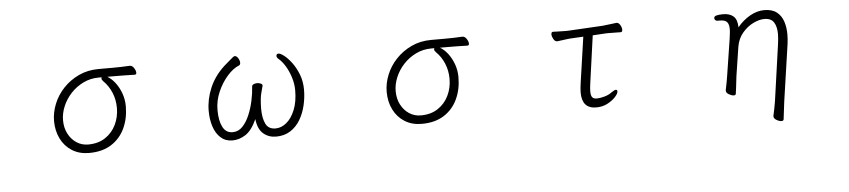

<svg xmlns="http://www.w3.org/2000/svg" viewBox="-41 -724 5083 1150"><g transform="rotate(-5 2500.0 -149.5)"><path d="M759 -483Q773 -483 783.5 -467Q794 -451 794 -438Q794 -427 783 -427Q750 -428 721 -428.5Q692 -429 657 -429H619Q645 -414 666.5 -385.5Q688 -357 701 -320.5Q714 -284 714 -244Q714 -171 686.5 -112Q659 -53 605 -18.5Q551 16 471 16Q412 16 368.5 -11.5Q325 -39 301.5 -86.5Q278 -134 278 -193Q278 -244 298.5 -295Q319 -346 358 -387.5Q397 -429 451 -454.5Q505 -480 571 -480H653Q707 -480 758 -483ZM567 -429Q517 -429 474 -408Q431 -387 399 -352.5Q367 -318 349.5 -276Q332 -234 332 -193Q332 -147 350.5 -111.5Q369 -76 400 -55.5Q431 -35 470 -35Q530 -35 572.5 -63Q615 -91 637.5 -137.5Q660 -184 660 -238Q660 -288 642 -331Q624 -374 592 -405Q583 -414 583 -422Q583 -425 585 -429Z M1480 -99Q1450 -33 1412 -8.5Q1374 16 1333 16Q1291 16 1262.5 -9.5Q1234 -35 1220 -78Q1206 -121 1206 -173Q1206 -242 1235 -310.5Q1264 -379 1324 -434Q1336 -445 1352.5 -458.5Q1369 -472 1379 -481Q1386 -486 1390 -486Q1401 -486 1410 -471.5Q1419 -457 1419 -444Q1419 -432 1411 -428Q1375 -414 1340 -374.5Q1305 -335 1282 -282Q1259 -229 1259 -173Q1259 -109 1278.5 -71Q1298 -33 1338 -33Q1373 -33 1398 -59.5Q1423 -86 1440 -126.5Q1457 -167 1466.5 -212Q1476 -257 1478 -294Q1478 -304 1488 -308.5Q1498 -313 1509 -313Q1520 -313 1530.5 -308.5Q1541 -304 1541 -296Q1541 -295 1540.5 -294Q1540 -293 1540 -292Q1533 -266 1529 -250.5Q1525 -235 1523 -215Q1520 -185 1520 -158Q1520 -103 1536.5 -68Q1553 -33 1596 -33Q1631 -33 1662 -58.5Q1693 -84 1713 -133Q1733 -182 1733 -251Q1733 -289 1721 -327.5Q1709 -366 1690 -397.5Q1671 -429 1649 -447Q1639 -456 1639 -465Q1639 -478 1653 -478Q1664 -478 1685.5 -461.5Q1707 -445 1730 -414.5Q1753 -384 1769.5 -342Q1786 -300 1786 -250Q1786 -203 1775 -156Q1764 -109 1741 -70Q1718 -31 1681.5 -7.5Q1645 16 1595 16Q1551 16 1519 -11Q1487 -38 1480 -99Z M2759 -483Q2773 -483 2783.5 -467Q2794 -451 2794 -438Q2794 -427 2783 -427Q2750 -428 2721 -428.5Q2692 -429 2657 -429H2619Q2645 -414 2666.5 -385.5Q2688 -357 2701 -320.5Q2714 -284 2714 -244Q2714 -171 2686.5 -112Q2659 -53 2605 -18.5Q2551 16 2471 16Q2412 16 2368.5 -11.5Q2325 -39 2301.5 -86.5Q2278 -134 2278 -193Q2278 -244 2298.5 -295Q2319 -346 2358 -387.5Q2397 -429 2451 -454.5Q2505 -480 2571 -480H2653Q2707 -480 2758 -483ZM2567 -429Q2517 -429 2474 -408Q2431 -387 2399 -352.5Q2367 -318 2349.5 -276Q2332 -234 2332 -193Q2332 -147 2350.5 -111.5Q2369 -76 2400 -55.5Q2431 -35 2470 -35Q2530 -35 2572.5 -63Q2615 -91 2637.5 -137.5Q2660 -184 2660 -238Q2660 -288 2642 -331Q2624 -374 2592 -405Q2583 -414 2583 -422Q2583 -425 2585 -429Z M3480 -420 3406 -416Q3388 -415 3361 -411Q3334 -407 3323 -406H3322Q3309 -406 3300 -421.5Q3291 -437 3291 -450Q3291 -465 3302 -465Q3311 -465 3334 -464Q3357 -463 3379 -463Q3387 -463 3393.5 -463.5Q3400 -464 3405 -464L3601 -475Q3623 -477 3647.5 -480.5Q3672 -484 3684 -485H3686Q3698 -485 3707 -470Q3716 -455 3716 -441Q3716 -427 3705 -427Q3697 -427 3678.5 -427.5Q3660 -428 3640 -428Q3630 -428 3620 -428Q3610 -428 3602 -427L3537 -423L3497 -136Q3495 -122 3494 -110.5Q3493 -99 3493 -89Q3493 -64 3501.5 -54Q3510 -44 3529 -44Q3547 -44 3574.5 -51.5Q3602 -59 3621 -74Q3638 -86 3646 -86Q3655 -86 3655 -75Q3655 -63 3637 -43Q3619 -23 3589 -7Q3559 9 3521 9Q3435 9 3435 -88Q3435 -101 3436.5 -114.5Q3438 -128 3440 -144Z M4573 152Q4577 135 4581.5 112.5Q4586 90 4590 65L4638 -274Q4640 -290 4641.5 -305Q4643 -320 4643 -334Q4643 -378 4626.5 -404.5Q4610 -431 4569 -431Q4538 -431 4501.5 -413Q4465 -395 4436.5 -361Q4408 -327 4400 -279L4373 -104Q4372 -95 4369.5 -74Q4367 -53 4364.5 -31.5Q4362 -10 4360 1Q4358 9 4348 9Q4335 9 4318.5 -0.5Q4302 -10 4302 -23V-26Q4306 -44 4311 -71Q4316 -98 4318 -112L4352 -330Q4354 -347 4356 -361.5Q4358 -376 4358 -388Q4358 -418 4346 -431.5Q4334 -445 4303 -445H4289Q4281 -445 4276 -450Q4271 -455 4271 -462Q4271 -473 4285.5 -477Q4300 -481 4326 -481Q4365 -481 4387.5 -461.5Q4410 -442 4411 -395Q4445 -436 4487.5 -460Q4530 -484 4573 -484Q4621 -484 4648.5 -462Q4676 -440 4687.5 -404.5Q4699 -369 4699 -328Q4699 -314 4698 -299Q4697 -284 4695 -270L4645 73L4632 179Q4630 187 4619 187Q4606 187 4589.5 177.5Q4573 168 4573 155Z"/></g></svg>

Font: Moon Stars Kai T HW Light
Style: Regular
Weight: 300
Designer: GuiWonder
Version: Version 1.101